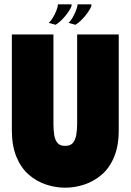

<svg xmlns="http://www.w3.org/2000/svg" viewBox="-20 -860 606 891"><path d="M531 -256V-700H338V-285Q338 -258 334 -234.5Q330 -211 318.5 -197Q307 -183 282 -183Q258 -183 246.5 -197Q235 -211 231.5 -234.5Q228 -258 228 -285V-700H35V-256Q35 -183 56.5 -131.5Q78 -80 114 -49Q150 -18 194 -3.5Q238 11 282 11Q327 11 371 -3.5Q415 -18 451.5 -49Q488 -80 509.5 -131.5Q531 -183 531 -256ZM238 -745 206 -754Q214 -760 223.5 -775Q233 -790 240.5 -808Q248 -826 249 -840H312V-832Q305 -813 283 -786Q261 -759 238 -745ZM330 -745 298 -754Q306 -760 315 -775Q324 -790 331.5 -808Q339 -826 340 -840H404V-832Q397 -813 375 -786Q353 -759 330 -745Z"/></svg>

Font: Phudu Black
Style: Regular
Weight: 900
Version: Version 1.005;gftools[0.9.23]